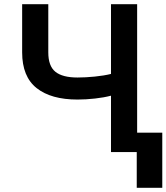

<svg xmlns="http://www.w3.org/2000/svg" viewBox="-20 -727 796 918"><path d="M210.9 -707V-476.6Q210.9 -411.1 244.9 -383.8Q278.8 -356.4 350.6 -356.4Q388.7 -356.4 432.9 -360.8Q477.1 -365.2 510.7 -373.5V-707H635.7V-92.8H755.9V170.9H633.8V0H510.7V-269.5Q477.5 -260.7 434.3 -255.9Q391.1 -251 350.6 -251Q224.1 -251 155 -305.9Q85.9 -360.8 85.9 -476.6V-707Z"/></svg>

Font: Pretendard GOV SemiBold
Style: Regular
Weight: 600
Designer: Base glyphs from Inter by Rasmus Andersson; Hangeul glyphs from Noto Sans CJK(Source Han Sans) by Jang Soo-young and Kan
Foundry: Kil Hyung-jin
Version: Version 1.309